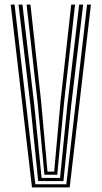

<svg xmlns="http://www.w3.org/2000/svg" viewBox="-20 -820 445 840"><path d="M119.9 0 26.9 -800H43.8L134.6 -13.9H270.2L361 -800H377.8L284.9 0ZM147.1 -27.7 113.9 -353.4 61 -800H78.2L129.7 -363L162 -41.6H242.7L275 -363L326.5 -800H343.8L290.8 -353.4L257.5 -27.7ZM174.3 -55.5 144.8 -369.1 96.3 -800H113.2L159.8 -376.5L187.8 -69.3H217L244.8 -376.5L291.6 -800H308.4L260 -369.1L230.4 -55.5Z"/></svg>

Font: Big Shoulders Inline Text SC Thin
Style: Regular
Weight: 100
Designer: Patric King
Foundry: XO Type Co
Version: Version 2.002